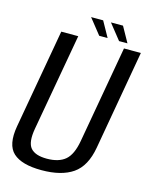

<svg xmlns="http://www.w3.org/2000/svg" viewBox="-118 -859 741 939"><g transform="rotate(15 253.0 -389.0)"><path d="M184 4.5Q83.5 4.5 40 -35.2Q-3.5 -75 13.5 -172L102.5 -675H188.5L101 -183Q88.5 -112 112 -84.2Q135.5 -56.5 194.5 -56.5Q254.5 -56.5 287.5 -84.2Q320.5 -112 333 -183L420 -675H505.5L417 -172Q400 -75 342.2 -35.2Q284.5 4.5 184 4.5ZM387.5 -703.5 325.5 -781.5H386.5L430 -703.5ZM287 -703.5 225 -781.5H286L329.5 -703.5Z"/></g></svg>

Font: Anybody
Style: Italic
Weight: 400
Italic angle: -10°
Designer: Tyler Finck
Foundry: Etcetera Type Company
Version: Version 1.010; ttfautohint (v1.8.3) -l 8 -r 50 -G 200 -x 14 